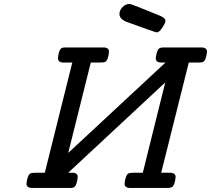

<svg xmlns="http://www.w3.org/2000/svg" viewBox="-20 -928 1042 948"><path d="M110.8 -21Q114.7 -61 128.9 -70.8Q134.8 -74.7 153.8 -75.2H201.2L336.9 -619.1H294.9Q266.1 -619.1 266.1 -641.1Q270 -683.1 285.2 -690.9Q290 -693.8 303.2 -693.8H490.2Q518.1 -693.8 518.1 -672.9Q515.1 -632.8 500 -623Q494.1 -619.1 475.1 -619.1H428.2L316.9 -172.9L796.9 -619.1H776.9Q749 -619.1 749 -640.1Q752.9 -679.2 766.1 -689Q772.9 -693.8 789.1 -693.8H973.1Q1002 -693.8 1002 -672.9Q998 -631.8 983.9 -623Q978 -619.1 959 -619.1H912.1L775.9 -75.2H817.9Q846.7 -75.2 847.2 -54.2Q843.3 -12.2 828.1 -3.9Q820.3 0 809.1 0H623Q595.2 0 595.2 -21Q599.1 -61 612.8 -70.8Q618.7 -74.7 638.2 -75.2H685.1L795.9 -521L316.9 -75.2H336.9Q363.8 -75.2 363.8 -54.2Q359.9 -15.1 347.2 -4.9Q341.3 0 325.2 0H140.1Q110.8 0 110.8 -21ZM569.8 -858.9Q569.8 -877 584.5 -892.6Q599.1 -908.2 619.1 -908.2H621.1Q629.9 -908.2 772.9 -849.1Q796.9 -837.9 796.9 -826.2Q796.9 -814.9 781.5 -791.5Q766.1 -768.1 753.9 -768.1H752.9Q748 -768.1 603 -820.8Q569.8 -835 569.8 -858.9Z"/></svg>

Font: CMU Concrete
Style: BoldItalic
Weight: 700
Italic angle: -14.04°
Version: Version 0.7.0